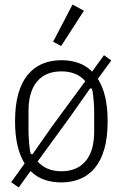

<svg xmlns="http://www.w3.org/2000/svg" viewBox="-20 -788 538 842"><path d="M249 12Q208 12 174 0Q140 -12 114 -38L62 34L29 11L88 -71Q68 -103 57 -149Q46 -195 46 -256Q46 -327 60.5 -377.5Q75 -428 102 -460.5Q129 -493 166.5 -508.5Q204 -524 249 -524Q290 -524 324 -512Q358 -500 384 -474L436 -546L468 -523L409 -442Q430 -410 441 -364Q452 -318 452 -256Q452 -185 437.5 -134.5Q423 -84 396 -51.5Q369 -19 331.5 -3.5Q294 12 249 12ZM123 -112 209 -235 354 -432Q317 -475 249 -475Q180 -475 142.5 -430.5Q105 -386 105 -301V-217Q105 -209 105.5 -193.5Q106 -178 107.5 -161.5Q109 -145 111 -131Q113 -117 116 -112ZM145 -80Q162 -60 188.5 -48.5Q215 -37 249 -37Q318 -37 355.5 -81.5Q393 -126 393 -211V-296Q393 -304 392.5 -319Q392 -334 390.5 -350.5Q389 -367 387 -381Q385 -395 382 -400H375L290 -279ZM248 -586 213 -605 298 -768 348 -741Z"/></svg>

Font: IBM Plex Sans Cond Light
Style: Regular
Weight: 300
Width: 3
Designer: Mike Abbink, Paul van der Laan, Pieter van Rosmalen
Foundry: Bold Monday
Version: Version 1.3